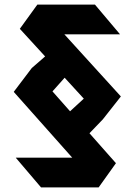

<svg xmlns="http://www.w3.org/2000/svg" viewBox="-20 -734 587 833"><path d="M151 -274 118 -439 179 -492 283 -422ZM350 -137 275 -243 349 -311 426 -216ZM158 79 49 -49V-50H394L408 79ZM156 -585 142 -714H392L500 -586V-585ZM408 79 40 -335V-336L118 -439L483 -26ZM426 -216 66 -609 142 -714 504 -316V-315Z"/></svg>

Font: Foldit SemiBold
Style: Regular
Weight: 600
Version: Version 1.003